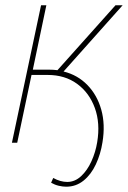

<svg xmlns="http://www.w3.org/2000/svg" viewBox="-20 -539 483 725"><path d="M220 -269Q273 -256 310 -218Q347 -180 362.5 -124.5Q378 -69 367 -2Q360 43 342 81.5Q324 120 295.5 143Q267 166 230 166Q217 166 202 162.5Q187 159 173 151L181 133Q208 148 234 148Q263 148 286.5 126Q310 104 325.5 69.5Q341 35 347 -2Q359 -74 338 -131.5Q317 -189 271 -222.5Q225 -256 160 -256H99L45 0H25L135 -519H155L104 -276H163Q172 -276 180.5 -275.5Q189 -275 197 -274L416 -519H443Z"/></svg>

Font: Raleway Thin
Style: Italic
Weight: 100
Italic angle: -12°
Designer: Matt McInerney, Pablo Impallari, Rodrigo Fuenzalida
Foundry: Matt McInerney, Pablo Impallari, Rodrigo Fuenzalida
Version: Version 4.026